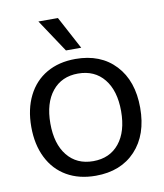

<svg xmlns="http://www.w3.org/2000/svg" viewBox="-81 -766 718 842"><g transform="rotate(-10 278.5 -345.0)"><path d="M36 0ZM36 -250Q36 -329 65.5 -388Q95 -447 149.5 -478.5Q204 -510 278 -510Q390 -510 455.5 -440Q521 -370 521 -250Q521 -130 455.5 -60Q390 10 278 10Q204 10 149.5 -21.5Q95 -53 65.5 -112Q36 -171 36 -250ZM436 -250Q436 -341 394 -393Q352 -445 278 -445Q205 -445 163 -393Q121 -341 121 -250Q121 -159 163 -107Q205 -55 278 -55Q352 -55 394 -107Q436 -159 436 -250ZM147 -700H234L312 -554H244Z"/></g></svg>

Font: Sarabun
Style: Regular
Weight: 400
Designer: Suppakit Chalermlarp | Katatrad Co.,Ltd.
Foundry: Cadson Demak Co.,Ltd.
Version: Version 1.000; ttfautohint (v1.6)